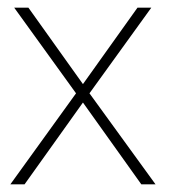

<svg xmlns="http://www.w3.org/2000/svg" viewBox="-20 -480 460 500"><path d="M338 -460H374L213 -237L385 0H348L196 -213L44 0H7L178 -237L17 -460H54L196 -261Z"/></svg>

Font: Jost* Thin
Style: Regular
Weight: 200
Version: Version 3.7